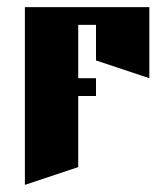

<svg xmlns="http://www.w3.org/2000/svg" viewBox="-20 -520 440 540"><path d="M50 -500H400V-300L250 -350V-450H200V-300H250V-250H200V-50L50 0Z"/></svg>

Font: SOV_Meka
Style: Book
Weight: 400
Version: Version 1.00